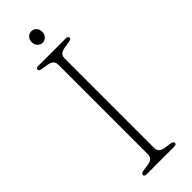

<svg xmlns="http://www.w3.org/2000/svg" viewBox="-275 -855 877 877"><g transform="rotate(-45 163.0 -417.0)"><path d="M183 -60.5Q183 -32.5 216 -27L250 -22Q266.5 -19 266.5 -10Q266.5 0 252 0H74Q59 0 59 -10Q59 -19 76 -22L110 -27Q142.5 -32.5 142.5 -60.5V-639.5Q142.5 -667.5 110 -673L76 -678.5Q59 -681 59 -690Q59 -700 74 -700H252Q266.5 -700 266.5 -690Q266.5 -681 250 -678.5L216 -673Q183 -667.5 183 -639.5ZM163 -760.5Q148 -760.5 138.5 -771.5Q129 -782.5 129 -797.5Q129 -813 138.5 -823.8Q148 -834.5 163 -834.5Q178 -834.5 187.5 -823.8Q197 -813 197 -797.5Q197 -782.5 187.5 -771.5Q178 -760.5 163 -760.5Z"/></g></svg>

Font: Fraunces 9pt S050 Thin
Style: Regular
Weight: 100
Version: Version 1.000; ttfautohint (v1.8.3)